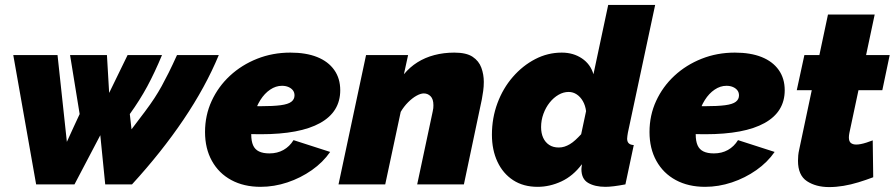

<svg xmlns="http://www.w3.org/2000/svg" viewBox="-20 -750 3639 781"><path d="M34 -526H214L252 -173Q265 -202 278 -230Q291 -258 304 -286L265 -526H415L424 -372Q443 -410 461.5 -449Q480 -488 499 -526H639Q609 -454 579 -398.5Q549 -343 508 -286L515 -224Q547 -266 569.5 -296Q592 -326 608 -350.5Q624 -375 637.5 -399.5Q651 -424 666 -454Q681 -484 700 -526H870Q816 -396 726.5 -263.5Q637 -131 517 0H408L388 -200Q362 -150 335.5 -100Q309 -50 283 0H127Z M1040 10Q972 10 921 -17.5Q870 -45 842 -95.5Q814 -146 814 -213Q814 -281 841 -339.5Q868 -398 915.5 -442Q963 -486 1026 -511Q1089 -536 1161 -536Q1225 -536 1270 -518Q1315 -500 1339.5 -465.5Q1364 -431 1364 -383Q1364 -295 1282 -249.5Q1200 -204 1041 -204Q1009 -204 973.5 -205.5Q938 -207 903 -211L927 -324Q953 -321 981 -319.5Q1009 -318 1040 -318Q1091 -318 1121.5 -322Q1152 -326 1165 -336Q1178 -346 1178 -362Q1178 -374 1171.5 -382.5Q1165 -391 1153.5 -396Q1142 -401 1127 -401Q1102 -401 1079 -385.5Q1056 -370 1039 -343Q1022 -316 1012 -280Q1002 -244 1002 -203Q1002 -176 1009.5 -159Q1017 -142 1033.5 -134Q1050 -126 1076 -126Q1108 -126 1133 -140Q1158 -154 1174 -180L1323 -132Q1294 -90 1248.5 -58Q1203 -26 1149 -8Q1095 10 1040 10Z M1469 -526H1640L1623 -448Q1647 -477 1678 -496.5Q1709 -516 1747 -526Q1785 -536 1828 -536Q1877 -536 1902.5 -519Q1928 -502 1938 -474.5Q1948 -447 1948 -417Q1948 -398 1945.5 -380Q1943 -362 1940 -346L1867 0H1677L1740 -296Q1742 -304 1742.5 -310Q1743 -316 1743 -322Q1743 -347 1731.5 -358.5Q1720 -370 1704 -370Q1691 -370 1674 -360.5Q1657 -351 1640 -334Q1623 -317 1610 -295L1547 0H1357Z M2167 10Q2109 10 2067.5 -17Q2026 -44 2003.5 -92Q1981 -140 1981 -202Q1981 -270 2003.5 -330.5Q2026 -391 2066 -437Q2106 -483 2157 -509.5Q2208 -536 2265 -536Q2312 -536 2347 -512.5Q2382 -489 2394 -448L2454 -730H2645L2534 -210Q2533 -203 2532 -197Q2531 -191 2531 -186Q2531 -161 2558 -160L2524 0Q2498 5 2477.5 7.5Q2457 10 2443 10Q2400 10 2372.5 -6Q2345 -22 2345 -62Q2345 -65 2345.5 -68.5Q2346 -72 2346.5 -75.5Q2347 -79 2347 -82Q2311 -34 2263.5 -12Q2216 10 2167 10ZM2253 -150Q2265 -150 2276 -153.5Q2287 -157 2298 -163.5Q2309 -170 2320.5 -180.5Q2332 -191 2344 -204L2364 -298Q2361 -321 2351 -338.5Q2341 -356 2326 -366Q2311 -376 2293 -376Q2272 -376 2252 -364.5Q2232 -353 2216 -333Q2200 -313 2190.5 -287Q2181 -261 2181 -233Q2181 -208 2189.5 -189.5Q2198 -171 2214 -160.5Q2230 -150 2253 -150Z M2848 10Q2780 10 2729 -17.5Q2678 -45 2650 -95.5Q2622 -146 2622 -213Q2622 -281 2649 -339.5Q2676 -398 2723.5 -442Q2771 -486 2834 -511Q2897 -536 2969 -536Q3033 -536 3078 -518Q3123 -500 3147.5 -465.5Q3172 -431 3172 -383Q3172 -295 3090 -249.5Q3008 -204 2849 -204Q2817 -204 2781.5 -205.5Q2746 -207 2711 -211L2735 -324Q2761 -321 2789 -319.5Q2817 -318 2848 -318Q2899 -318 2929.5 -322Q2960 -326 2973 -336Q2986 -346 2986 -362Q2986 -374 2979.5 -382.5Q2973 -391 2961.5 -396Q2950 -401 2935 -401Q2910 -401 2887 -385.5Q2864 -370 2847 -343Q2830 -316 2820 -280Q2810 -244 2810 -203Q2810 -176 2817.5 -159Q2825 -142 2841.5 -134Q2858 -126 2884 -126Q2916 -126 2941 -140Q2966 -154 2982 -180L3131 -132Q3102 -90 3056.5 -58Q3011 -26 2957 -8Q2903 10 2848 10Z M3226 -96Q3226 -107 3227 -118Q3228 -129 3231 -142L3282 -383H3221L3252 -526H3313L3348 -691H3538L3503 -526H3599L3569 -383H3472L3435 -209Q3434 -204 3433.5 -199.5Q3433 -195 3433 -191Q3433 -175 3441 -168.5Q3449 -162 3463 -162Q3471 -162 3481.5 -164Q3492 -166 3504.5 -170Q3517 -174 3530 -179L3532 -29Q3503 -18 3472 -8.5Q3441 1 3411 6Q3381 11 3353 11Q3299 11 3262.5 -13Q3226 -37 3226 -96Z"/></svg>

Font: Raleway Thin Black
Style: Italic
Weight: 900
Italic angle: -12°
Version: Version 4.026